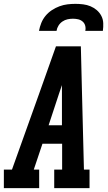

<svg xmlns="http://www.w3.org/2000/svg" viewBox="-39 -975 559 995"><path d="M-19 0V-96H23L164 -490L251 -735H380L386 -490L396 -96H425V0H242V-96H283V-230H181L136 -96H164V0ZM213 -326H282V-490Q282 -501 282 -512Q282 -523 282 -534Q278 -523 274.5 -512Q271 -501 267 -490ZM163 -815Q167 -836 175 -856Q183 -876 197 -893Q211 -910 230 -922.5Q249 -935 269.5 -942.5Q290 -950 310.5 -952.5Q331 -955 352 -955Q372 -955 392 -952.5Q412 -950 430 -942.5Q448 -935 462.5 -922.5Q477 -910 486 -893Q495 -876 496 -855.5Q497 -835 494 -815H403Q406 -829 402.5 -842Q399 -855 389 -863.5Q379 -872 366 -875Q353 -878 339 -878Q325 -878 311 -875Q297 -872 284.5 -863.5Q272 -855 264 -842Q256 -829 254 -815Z"/></svg>

Font: Iosevka Slab
Style: Bold Italic
Weight: 700
Italic angle: -9°
Monospace: yes
Designer: Belleve Invis
Foundry: Belleve Invis
Version: Version 11.1.0; ttfautohint (v1.8.3)